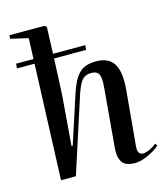

<svg xmlns="http://www.w3.org/2000/svg" viewBox="-115 -857 840 960"><g transform="rotate(-15 305.0 -377.0)"><path d="M375 -597H209L201 -415L180 -152L186 -151L261 -381Q278 -437 296.5 -469Q315 -501 341 -515Q367 -529 407 -529Q472 -529 498.5 -486.5Q525 -444 517 -353L491 -67Q487 -23 517 -23Q532 -23 552 -32.5Q572 -42 587 -55L595 -43Q584 -32 562 -19Q540 -6 514.5 3.5Q489 13 466 13Q416 13 399.5 -13Q383 -39 386 -79L413 -389Q418 -440 408.5 -459.5Q399 -479 369 -479Q337 -479 319.5 -457Q302 -435 284 -377L162 0H85L108 -597H17L19 -621H109L113 -728L22 -749L24 -767H205L215 -758L210 -621H377Z"/></g></svg>

Font: Literata 72pt Medium
Style: Italic
Weight: 500
Italic angle: -2°
Designer: Latin by Veronika Burian and Jose Scaglione. Greek by Irene Vlachou. Cyrillic by Vera Evstafieva
Foundry: TypeTogether
Version: Version 3.002